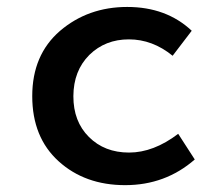

<svg xmlns="http://www.w3.org/2000/svg" viewBox="-20 -523 640 555"><path d="M73.2 -245.1Q73.2 -364.3 153.3 -433.6Q234.4 -502.9 347.7 -502.9Q460.9 -502.9 534.2 -434.1L479 -361.8Q420.9 -409.2 352.5 -409.2Q284.2 -409.2 238.3 -364.3Q192.4 -318.4 192.1 -245.1Q191.9 -171.9 237.1 -127Q282.2 -82 353 -82Q423.8 -82 495.1 -136.2L543 -62Q458 12.2 341.8 12.2Q225.6 12.2 149.4 -56.9Q73.2 -126 73.2 -245.1Z"/></svg>

Font: SourceCodePro-Semibold
Style: Regular
Weight: 600
Monospace: yes
Designer: Paul D. Hunt
Foundry: Adobe Systems Incorporated
Version: Version 1.009;PS 1.000;hotconv 1.0.70;makeotf.lib2.5.5900